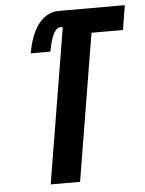

<svg xmlns="http://www.w3.org/2000/svg" viewBox="-53 -778 618 820"><g transform="rotate(-5 256.5 -367.5)"><path d="M131 0 241 -665H229Q220 -665 212.5 -656.5Q205 -648 200.5 -639Q196 -630 193 -621Q190 -612 187.5 -602.5Q185 -593 183 -583.5Q181 -574 179 -565H95Q98 -584 103 -602.5Q108 -621 115 -639Q122 -657 132.5 -674.5Q143 -692 158 -706Q173 -720 191.5 -727.5Q210 -735 229 -735H513L496 -630H361L257 0Z"/></g></svg>

Font: Iosevka Term Curly XBd Obl
Style: Regular
Weight: 800
Italic angle: -9°
Designer: Belleve Invis
Foundry: Belleve Invis
Version: Version 32.3.0